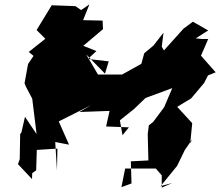

<svg xmlns="http://www.w3.org/2000/svg" viewBox="-20 -835 1004 876"><path d="M766 0 713 14 788 -78 823 -150 858 -201 848 -181 857 -273 778 -359 781 -343 852 -386 911 -456 929 -491 964 -505 897 -581 930 -657H903L873 -660L930 -696L860 -736L817 -704L728 -605L718 -622L726 -686L680 -627L638 -592L625 -544L537 -495H427L373 -587L459 -499L476 -555L381 -566L420 -602L360 -626L450 -702L448 -741L359 -743L388 -815L350 -789L324 -807L216 -811L147 -698L191 -654L217 -682L111 -598L133 -580L108 -543L92 -455L99 -438L127 -385L147 -223L94 -302L78 -232L72 -223L70 -109L62 -86L126 -18L127 -45L145 -58L148 -151L242 -157L240 -57L232 -187L295 -175L248 -281L397 -356L342 -324L480 -329L464 -258L568 -254L539 -218L527 -286L592 -338L644 -388L766 -433L729 -346L679 -279L659 -263L654 -223L657 -103L577 -99L580 2L534 19L551 -66H691L718 -35V21Z"/></svg>

Font: Hussar Lance
Style: Italic
Weight: 700
Foundry: Cannot Into Space Fonts, PlusOne Fonts
Version: Version 2.27